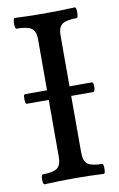

<svg xmlns="http://www.w3.org/2000/svg" viewBox="-79 -711 471 760"><g transform="rotate(-10 156.5 -331.5)"><path d="M38.1 2.9Q31.2 2.9 31.2 -17.1Q31.2 -37.1 38.1 -37.1Q78.1 -37.1 95 -48.6Q111.8 -60.1 111.8 -94.2V-323.2H22.9Q17.6 -323.2 17.3 -342.5Q17.1 -361.8 22.9 -361.8H111.8V-566.9Q111.8 -600.6 94.2 -611.8Q76.7 -623 35.2 -623Q28.8 -623 29.1 -644.5Q29.3 -666 35.2 -666Q96.7 -663.1 155.8 -663.1Q216.8 -663.1 276.9 -666Q283.2 -666 283 -644.5Q282.7 -623 276.9 -623Q236.8 -623 219.5 -611.6Q202.1 -600.1 202.1 -566.9V-361.8H292Q296.4 -361.8 297.9 -352.3Q299.3 -342.8 297.4 -333Q295.4 -323.2 291 -323.2H202.1V-94.2Q202.1 -60.1 219.2 -48.6Q236.3 -37.1 275.9 -37.1Q281.7 -37.1 281.7 -17.1Q281.7 2.9 275.9 2.9Q215.8 0 157.2 0Q96.7 0 38.1 2.9Z"/></g></svg>

Font: Junicode SmCond Medium
Style: Regular
Weight: 500
Width: 4
Designer: Peter S. Baker
Version: Version 2.206